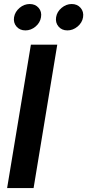

<svg xmlns="http://www.w3.org/2000/svg" viewBox="-20 -954 442 974"><path d="M270.5 -727.5 150.4 0H16.1L136.7 -727.5ZM108.9 -799.8Q80.6 -799.8 63.7 -819.3Q46.9 -838.9 51.3 -866.7Q56.2 -894.5 79.3 -914.1Q102.5 -933.6 130.9 -933.6Q159.2 -933.6 176 -914.1Q192.9 -894.5 188 -866.7Q183.6 -838.9 160.4 -819.3Q137.2 -799.8 108.9 -799.8ZM321.8 -799.8Q293.5 -799.8 276.9 -819.3Q260.3 -838.9 264.6 -866.7Q269 -894.5 292.5 -914.1Q315.9 -933.6 343.8 -933.6Q372.1 -933.6 388.9 -914.1Q405.8 -894.5 401.4 -866.7Q397 -838.9 373.5 -819.3Q350.1 -799.8 321.8 -799.8Z"/></svg>

Font: Inter Display Semi Bold
Style: Italic
Weight: 600
Italic angle: -9.39999°
Designer: Rasmus Andersson
Foundry: rsms
Version: Version 4.000;git-4fc901f